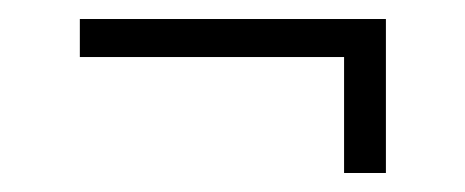

<svg xmlns="http://www.w3.org/2000/svg" viewBox="-20 -361 489 202"><path d="M386 -341V-179H342V-301H64V-341Z"/></svg>

Font: Fira Sans Condensed ExtraLight
Style: Regular
Weight: 275
Width: 3
Designer: Carrois Corporate & Edenspiekermann AG
Foundry: Carrois Corporate GbR & Edenspiekermann AG
Version: Version 4.203